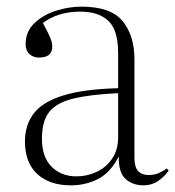

<svg xmlns="http://www.w3.org/2000/svg" viewBox="-20 -543 527 577"><path d="M193 14Q129 14 92 -20Q55 -54 55 -118Q55 -167 81 -201.5Q107 -236 168 -255.5Q229 -275 335 -278V-383Q335 -453 305.5 -480.5Q276 -508 222 -508Q186 -508 158 -499Q130 -490 109 -474Q126 -442 131.5 -428.5Q137 -415 137 -403Q137 -370 97 -370Q80 -370 68.5 -380.5Q57 -391 57 -410Q57 -448 83 -473Q109 -498 147.5 -510.5Q186 -523 225 -523Q313 -523 348.5 -479.5Q384 -436 384 -365V-69Q384 -41 395 -29Q406 -17 427 -17Q444 -17 457.5 -23Q471 -29 481 -37L487 -30Q472 -10 453.5 2Q435 14 411 14Q379 14 357.5 -5Q336 -24 337 -73Q312 -24 274.5 -5Q237 14 193 14ZM210 -13Q241 -13 269.5 -26Q298 -39 316.5 -65.5Q335 -92 335 -131V-263Q250 -259 199.5 -246.5Q149 -234 127.5 -206Q106 -178 106 -126Q106 -71 135 -42Q164 -13 210 -13Z"/></svg>

Font: Literata 72pt ExtraLight
Style: Regular
Weight: 200
Designer: Latin by Veronika Burian and Jose Scaglione. Greek by Irene Vlachou. Cyrillic by Vera Evstafieva.
Foundry: TypeTogether
Version: Version 3.002